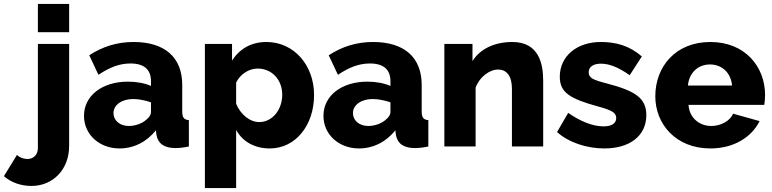

<svg xmlns="http://www.w3.org/2000/svg" viewBox="-134 -750 3955 983"><path d="M27 202C137 202 220 118 220 -3V-525H60V9C60 42 37 64 7 64C-13 64 -33 57 -47 43L-114 152C-76 185 -26 202 27 202ZM220 -585V-730H60V-585Z M478 10C550 10 617 -23 664 -83L667 -59C675 -16 705 8 764 8C782 8 805 6 833 0V-135C808 -137 799 -148 799 -180V-315C799 -458 708 -535 550 -535C466 -535 392 -512 323 -467L370 -367C427 -405 477 -425 534 -425C605 -425 639 -393 639 -334V-310C608 -324 565 -332 521 -332C389 -332 296 -260 296 -157C296 -62 374 10 478 10ZM525 -105C480 -105 447 -133 447 -171C447 -213 490 -243 548 -243C576 -243 611 -236 639 -226V-176C639 -163 630 -149 616 -138C595 -118 559 -105 525 -105Z M1247 10C1379 10 1474 -108 1474 -264C1474 -416 1371 -535 1230 -535C1151 -535 1092 -499 1054 -440V-525H915V213H1075V-85C1107 -26 1168 10 1247 10ZM1193 -125C1144 -125 1096 -166 1075 -219V-327C1096 -371 1141 -399 1185 -399C1258 -399 1311 -342 1311 -265C1311 -190 1262 -125 1193 -125Z M1704 10C1776 10 1843 -23 1890 -83L1893 -59C1901 -16 1931 8 1990 8C2008 8 2031 6 2059 0V-135C2034 -137 2025 -148 2025 -180V-315C2025 -458 1934 -535 1776 -535C1692 -535 1618 -512 1549 -467L1596 -367C1653 -405 1703 -425 1760 -425C1831 -425 1865 -393 1865 -334V-310C1834 -324 1791 -332 1747 -332C1615 -332 1522 -260 1522 -157C1522 -62 1600 10 1704 10ZM1751 -105C1706 -105 1673 -133 1673 -171C1673 -213 1716 -243 1774 -243C1802 -243 1837 -236 1865 -226V-176C1865 -163 1856 -149 1842 -138C1821 -118 1785 -105 1751 -105Z M2647 -336C2647 -424 2625 -535 2489 -535C2397 -535 2323 -499 2285 -437V-525H2141V0H2301V-301C2320 -355 2372 -394 2416 -394C2458 -394 2487 -364 2487 -295V0H2647Z M2960 10C3092 10 3175 -56 3175 -160C3175 -247 3121 -284 2972 -323C2902 -341 2880 -351 2880 -380C2880 -410 2907 -424 2942 -424C2986 -424 3031 -406 3090 -365L3152 -461C3089 -516 3020 -535 2942 -535C2821 -535 2732 -464 2732 -357C2732 -277 2783 -245 2924 -206C2995 -187 3021 -174 3021 -146C3021 -118 2997 -103 2956 -103C2901 -103 2839 -128 2775 -172L2718 -74C2778 -20 2871 10 2960 10Z M3503 10C3624 10 3714 -48 3755 -130L3619 -168C3604 -130 3555 -105 3508 -105C3450 -105 3396 -143 3391 -213H3779C3781 -226 3783 -245 3783 -264C3783 -407 3682 -535 3503 -535C3324 -535 3221 -408 3221 -257C3221 -115 3326 10 3503 10ZM3388 -312C3394 -377 3439 -420 3501 -420C3562 -420 3608 -378 3614 -312Z"/></svg>

Font: Raleway
Style: ExtraBold
Weight: 800
Designer: Matt McInerney, Pablo Impallari, Rodrigo Fuenzalida
Foundry: Matt McInerney, Pablo Impallari, Rodrigo Fuenzalida
Version: Version 3.000